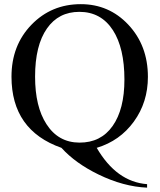

<svg xmlns="http://www.w3.org/2000/svg" viewBox="-20 -697 763 914"><path d="M684.1 -331.1Q684.1 -210.4 617.4 -118.4Q550.8 -26.4 440.4 6.8Q534.7 168.5 680.2 179.7V196.3Q567.4 191.4 449.2 133.8Q339.4 80.6 272.5 6.8Q34.7 -76.7 34.7 -332Q34.7 -481 129.6 -579.1Q224.6 -677.2 364.7 -677.2Q498.5 -677.2 590.3 -580.1Q684.1 -480.5 684.1 -331.1ZM572.3 -318.4Q572.3 -468.3 517.6 -553.2Q460.9 -640.6 357.9 -640.6Q258.8 -640.6 203.6 -561.5Q147 -481 147 -332Q147 -189.5 201.2 -106Q257.3 -18.6 357.9 -18.1Q460 -17.6 516.1 -97.2Q572.3 -176.8 572.3 -318.4Z"/></svg>

Font: Dai Banna SIL Book
Style: Regular
Weight: 400
Designer: Victor Gaultney
Foundry: SIL International
Version: Version 2.000